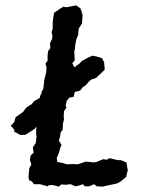

<svg xmlns="http://www.w3.org/2000/svg" viewBox="-20 -689 531 714"><path d="M60 -187 54 -188 32 -200 34 -206 20 -221 33 -235 38 -253 66 -273 73 -283 79 -290 97 -301 107 -313 128 -325 131 -338 141 -344 153 -352 172 -362 177 -375 191 -389 207 -399 222 -410 233 -418 249 -423 257 -439 276 -453 284 -462 308 -475 324 -482 338 -479 346 -477 359 -473 367 -458 369 -437V-429L337 -399L319 -393L310 -385L299 -372L287 -364L278 -352L258 -347L254 -329L238 -326L231 -317L217 -307L206 -297L181 -282L176 -274L156 -266L155 -250L139 -240L124 -227L119 -222L108 -209L75 -188ZM193 -87 211 -83 230 -78 252 -79 269 -78 281 -82 299 -88 310 -87 329 -85 340 -87 363 -97 377 -95 387 -101 416 -94 431 -93 450 -85 452 -75 455 -56 449 -31 430 -15 418 -8 412 -6 369 3 364 5 340 4 330 -4 311 4H295L289 -4L274 1L260 4L243 -4L224 -2L208 -3L199 5L176 -1L160 0L157 4L129 -4H106L99 -14L88 -19L86 -31L89 -64L97 -77L91 -94L94 -111L105 -121L102 -141L113 -157L114 -164L116 -181L114 -196L115 -212L119 -233L130 -244L132 -262L131 -276L130 -290L139 -299L131 -323L140 -335L133 -344L141 -359L143 -376L145 -394L150 -412L152 -423L153 -439L149 -452L157 -463V-483L159 -499L167 -510L166 -528L174 -545L175 -556L172 -569L176 -583V-606L179 -630L181 -641L202 -656L216 -664L227 -662L263 -669L279 -658L284 -645L287 -632L285 -602L273 -583L271 -568V-560L264 -543L260 -523L259 -509L256 -497L257 -484L258 -465L249 -454L257 -438L250 -419L242 -409L239 -393L235 -378L240 -364L228 -349L235 -329L228 -313L224 -297L227 -289L218 -275L217 -254L218 -244L214 -229L213 -206L206 -198L203 -180L199 -166L209 -150L204 -139L199 -120L191 -101Z"/></svg>

Font: Winky Rough
Style: Italic
Weight: 400
Italic angle: -8.97852°
Designer: Simon Atzbach
Foundry: typofactur
Version: Version 1.206